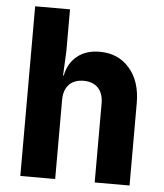

<svg xmlns="http://www.w3.org/2000/svg" viewBox="-52 -776 705 823"><g transform="rotate(5 300.0 -365.0)"><path d="M66 0V-730H216V-550L211 -445H214Q224 -498 262 -529Q300 -560 359 -560Q439 -560 487.5 -504Q536 -448 536 -355V0H386V-340Q386 -383 363.5 -406.5Q341 -430 301 -430Q261 -430 238.5 -406.5Q216 -383 216 -340V0Z"/></g></svg>

Font: NKDuy Mono ExtraBold
Style: Regular
Weight: 800
Monospace: yes
Designer: NKDuy
Foundry: NKDuy
Version: Version 2.251; ttfautohint (v1.8.4.7-5d5b)